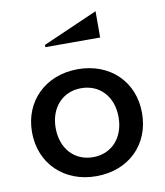

<svg xmlns="http://www.w3.org/2000/svg" viewBox="-87 -847 802 935"><g transform="rotate(-10 314.0 -379.0)"><path d="M314 17C475 17 586 -92 586 -248C586 -402 475 -512 314 -512C155 -512 42 -402 42 -248C42 -93 155 17 314 17ZM314 -77C224 -77 159 -145 159 -248C159 -350 224 -418 314 -418C408 -418 470 -348 470 -248C470 -147 408 -77 314 -77ZM178 -645H449V-775L178 -656Z"/></g></svg>

Font: LaHaus Display SemiBold
Style: Regular
Weight: 600
Designer: We are Make, BastardaType, Dalton Maag Ltd
Foundry: BastardaType, Dalton Maag Ltd
Version: Version 3.100;Glyphs 3.3 (3331)